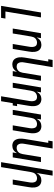

<svg xmlns="http://www.w3.org/2000/svg" viewBox="1255 -2030 990 3540"><g transform="rotate(90 1750.0 -260.0)"><path d="M88 215 210 -520H301L192 135H322L309 215Z M506 0 592 -520H683L670 -441Q680 -459 694 -476Q708 -493 726 -505Q744 -517 765 -522.5Q786 -528 806 -528Q832 -528 856.5 -519.5Q881 -511 898 -493.5Q915 -476 924 -452.5Q933 -429 936 -404Q939 -379 937.5 -352.5Q936 -326 931 -299L882 0H791L843 -313Q845 -328 846 -343.5Q847 -359 845 -374Q843 -389 838 -403Q833 -417 823 -427.5Q813 -438 798.5 -443Q784 -448 769 -448Q748 -448 726.5 -440.5Q705 -433 689 -417Q673 -401 664.5 -380Q656 -359 653 -338L597 0Z M1167 8Q1141 8 1116.5 -0.5Q1092 -9 1075.5 -26.5Q1059 -44 1050 -67.5Q1041 -91 1037.5 -116Q1034 -141 1036 -167.5Q1038 -194 1042 -221L1114 -655H1072L1085 -735H1218L1131 -207Q1128 -192 1127 -176.5Q1126 -161 1128 -146Q1130 -131 1135.5 -117Q1141 -103 1150.5 -92.5Q1160 -82 1175 -77Q1190 -72 1205 -72Q1226 -72 1247 -79.5Q1268 -87 1284 -103Q1300 -119 1308.5 -140Q1317 -161 1321 -182L1377 -520H1468L1382 0H1291L1304 -79Q1294 -61 1279.5 -44Q1265 -27 1247 -15Q1229 -3 1208 2.5Q1187 8 1167 8Z M1755 215 1843 -313Q1845 -328 1846 -343.5Q1847 -359 1845 -374Q1843 -389 1838 -403Q1833 -417 1823 -427.5Q1813 -438 1798.5 -443Q1784 -448 1769 -448Q1748 -448 1726.5 -440.5Q1705 -433 1689 -417Q1673 -401 1664.5 -380Q1656 -359 1653 -338L1597 0H1506L1592 -520H1683L1670 -441Q1680 -459 1694 -476Q1708 -493 1726 -505Q1744 -517 1765 -522.5Q1786 -528 1806 -528Q1832 -528 1856.5 -519.5Q1881 -511 1898 -493.5Q1915 -476 1924 -452.5Q1933 -429 1936 -404Q1939 -379 1937.5 -352.5Q1936 -326 1931 -299L1895 -80H1937L1924 0H1882L1846 215Z M2006 0 2092 -520H2183L2170 -441Q2180 -459 2194 -476Q2208 -493 2226 -505Q2244 -517 2265 -522.5Q2286 -528 2306 -528Q2332 -528 2356.5 -519.5Q2381 -511 2398 -493.5Q2415 -476 2424 -452.5Q2433 -429 2436 -404Q2439 -379 2437.5 -352.5Q2436 -326 2431 -299L2382 0H2291L2343 -313Q2345 -328 2346 -343.5Q2347 -359 2345 -374Q2343 -389 2338 -403Q2333 -417 2323 -427.5Q2313 -438 2298.5 -443Q2284 -448 2269 -448Q2248 -448 2226.5 -440.5Q2205 -433 2189 -417Q2173 -401 2164.5 -380Q2156 -359 2153 -338L2097 0Z M2667 8Q2641 8 2616.5 -0.5Q2592 -9 2575.5 -26.5Q2559 -44 2550 -67.5Q2541 -91 2537.5 -116Q2534 -141 2536 -167.5Q2538 -194 2542 -221L2614 -655H2572L2585 -735H2718L2631 -207Q2628 -192 2627 -176.5Q2626 -161 2628 -146Q2630 -131 2635.5 -117Q2641 -103 2650.5 -92.5Q2660 -82 2675 -77Q2690 -72 2705 -72Q2726 -72 2747 -79.5Q2768 -87 2784 -103Q2800 -119 2808.5 -140Q2817 -161 2821 -182L2877 -520H2968L2882 0H2791L2804 -79Q2794 -61 2779.5 -44Q2765 -27 2747 -15Q2729 -3 2708 2.5Q2687 8 2667 8Z M2970 215 3127 -735H3218L3170 -441Q3180 -459 3194 -476Q3208 -493 3226 -505Q3244 -517 3265 -522.5Q3286 -528 3306 -528Q3332 -528 3356.5 -519.5Q3381 -511 3398 -493.5Q3415 -476 3424 -452.5Q3433 -429 3436 -404Q3439 -379 3437.5 -352.5Q3436 -326 3431 -299L3382 0H3291L3343 -313Q3345 -328 3346 -343.5Q3347 -359 3345 -374Q3343 -389 3338 -403Q3333 -417 3323 -427.5Q3313 -438 3298.5 -443Q3284 -448 3269 -448Q3248 -448 3226.5 -440.5Q3205 -433 3189 -417Q3173 -401 3164.5 -380Q3156 -359 3153 -338L3061 215Z"/></g></svg>

Font: Iosevka Term Curly Medium
Style: Italic
Weight: 500
Italic angle: -9°
Designer: Belleve Invis
Foundry: Belleve Invis
Version: Version 32.3.0